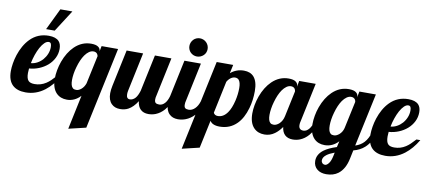

<svg xmlns="http://www.w3.org/2000/svg" viewBox="-96 -1076 3739 1652"><g transform="rotate(10 1773.5 -250.0)"><path d="M314.5 -750H419.4L298.3 -561H223.1ZM29.3 -31.2Q-13.2 -70.8 -13.2 -152.8Q-13.2 -183.6 -7.1 -221.2Q-1 -258.8 11.2 -296.4Q24.9 -338.4 46.1 -376Q67.4 -413.6 95.7 -442.4Q161.1 -508.8 256.8 -508.8Q317.9 -508.8 345.7 -479.5Q367.2 -456.5 367.2 -413.1Q367.2 -370.6 348.6 -333.3Q330.1 -295.9 297.4 -267.1Q264.6 -238.8 223.1 -221.9Q181.6 -205.1 137.2 -202.1Q134.8 -176.8 134.8 -162.1Q134.8 -113.3 153.3 -94.7Q169.4 -78.1 207 -78.1Q261.2 -78.1 306.2 -107.4Q325.2 -119.6 342.8 -136.5Q360.4 -153.3 383.8 -179.2H418Q370.6 -99.1 309.1 -51.8Q233.4 5.9 143.1 5.9Q69.3 5.9 29.3 -31.2ZM246.1 -303.2Q266.6 -326.7 278.3 -355.7Q290 -384.8 290 -415Q290 -435.1 284.4 -445.6Q278.8 -456.1 265.1 -456.1Q247.1 -456.1 228.8 -438.5Q210.4 -420.9 193.4 -390.1Q177.7 -361.3 165 -324.7Q152.3 -288.1 145 -250Q172.9 -252 199.2 -266.1Q225.6 -280.3 246.1 -303.2Z M622.6 -48.8Q571.3 5.9 503.9 5.9Q446.8 5.9 411.6 -29.8Q370.6 -71.8 370.6 -154.8Q370.6 -189.9 377.7 -229Q384.8 -268.1 398.4 -306.2Q429.7 -392.1 483.9 -444.8Q546.4 -504.9 627.9 -504.9Q668.5 -504.9 688.7 -491Q709 -477.1 709 -454.1V-452.1L718.8 -500H862.8L710.9 213.9L559.6 250ZM611.8 -108.9Q635.7 -128.9 647 -162.1L699.7 -409.2Q696.3 -422.9 689.5 -430.7Q678.2 -442.9 658.7 -442.9Q638.7 -442.9 619.9 -429.7Q601.1 -416.5 584.5 -393.1Q555.2 -350.6 536.1 -282.2Q527.3 -252 522.9 -222.4Q518.6 -192.9 518.6 -168.9Q518.6 -119.1 537.1 -101.6Q543.5 -94.7 551.3 -92.8Q559.1 -90.8 568.8 -90.8Q589.8 -90.8 611.8 -108.9Z M893.1 -22.5Q861.8 -53.7 861.8 -113.8Q861.8 -142.1 869.6 -179.2L937.5 -500H1081.5L1009.8 -160.2Q1006.8 -145 1006.8 -131.8Q1006.8 -90.8 1036.6 -90.8Q1064 -90.8 1085.9 -115.7Q1103.5 -136.7 1116.7 -179.2L1184.6 -500H1328.6L1256.8 -160.2Q1252.4 -145.5 1252.4 -127.9Q1252.4 -107.4 1262.2 -99.1Q1272 -90.8 1293.5 -90.8Q1321.3 -90.8 1343.3 -115.7Q1362.8 -137.7 1374.5 -179.2H1416.5Q1389.6 -103 1351.6 -58.6Q1319.3 -22 1278.8 -5.9Q1249 5.9 1215.8 5.9Q1172.9 5.9 1147.5 -18.1Q1122.1 -42 1116.7 -88.9Q1082.5 -34.2 1039.6 -10.7Q1008.8 5.9 968.8 5.9Q920.9 5.9 893.1 -22.5Z M1485.4 -577.1Q1474.6 -587.4 1468.5 -602.1Q1462.4 -616.7 1462.4 -632.8Q1462.4 -648.9 1468.5 -663.6Q1474.6 -678.2 1485.4 -689.5Q1496.1 -700.7 1510.7 -706.8Q1525.4 -712.9 1541.5 -712.9Q1557.6 -712.9 1572.3 -706.8Q1586.9 -700.7 1598.1 -689.5Q1609.4 -678.2 1615.5 -663.6Q1621.6 -648.9 1621.6 -632.8Q1621.6 -616.7 1615.5 -602.1Q1609.4 -587.4 1598.1 -577.1Q1586.9 -566.4 1572.3 -560.3Q1557.6 -554.2 1541.5 -554.2Q1525.4 -554.2 1510.7 -560.3Q1496.1 -566.4 1485.4 -577.1ZM1397.9 -22.5Q1366.7 -53.7 1366.7 -113.8Q1366.7 -142.1 1374.5 -179.2L1442.4 -500H1586.4L1514.6 -160.2Q1510.7 -147.5 1510.7 -127.9Q1510.7 -107.4 1520.3 -99.1Q1529.8 -90.8 1551.3 -90.8Q1565.9 -90.8 1579.8 -97.4Q1593.8 -104 1605.5 -115.7Q1629.4 -139.6 1641.6 -179.2H1683.6Q1656.7 -103.5 1616.2 -58.6Q1582 -22 1539.1 -5.9Q1507.8 5.9 1473.6 5.9Q1425.8 5.9 1397.9 -22.5Z M1717.8 -537.1H1861.8L1845.7 -461.9Q1896.5 -504.9 1962.4 -504.9Q2018.6 -504.9 2049.3 -470.7Q2084.5 -430.7 2084.5 -347.2Q2084.5 -266.6 2064 -195.8Q2038.1 -105.5 1988.8 -55.7Q1928.2 5.9 1838.4 5.9Q1803.7 5.9 1781.2 -4.9Q1764.2 -12.7 1753.4 -29.8L1701.7 213.9L1550.8 250ZM1890.6 -130.4Q1918 -168.9 1934.6 -238.8Q1947.8 -294.9 1947.8 -350.1Q1947.8 -399.4 1929.7 -420.4Q1918 -433.1 1897.5 -433.1Q1879.4 -433.1 1860.8 -420.4Q1842.3 -407.7 1828.6 -383.8L1769.5 -104Q1772.9 -94.2 1782.5 -87.6Q1792 -81.1 1807.6 -81.1Q1856 -81.1 1890.6 -130.4Z M2137.2 -29.8Q2096.2 -71.8 2096.2 -154.8Q2096.2 -189.9 2103.3 -229Q2110.4 -268.1 2124 -306.2Q2155.3 -392.1 2209.5 -444.8Q2272 -504.9 2353.5 -504.9Q2394 -504.9 2414.3 -491Q2434.6 -477.1 2434.6 -454.1V-446.8L2445.3 -500H2589.4L2517.6 -160.2Q2513.2 -145.5 2513.2 -127.9Q2513.2 -85 2554.2 -85Q2581.5 -85 2604 -112.8Q2623 -136.2 2635.3 -179.2H2677.2Q2650.4 -103 2612.3 -58.6Q2580.1 -22 2539.6 -5.9Q2509.8 5.9 2476.6 5.9Q2434.1 5.9 2408.9 -17.3Q2383.8 -40.5 2378.4 -85.9Q2350.1 -45.9 2318.8 -23.4Q2278.8 5.9 2229.5 5.9Q2172.4 5.9 2137.2 -29.8ZM2342.3 -113.3Q2368.7 -138.7 2377.4 -179.2L2425.3 -404.8Q2425.3 -409.7 2423.1 -416.3Q2420.9 -422.9 2417 -428.7Q2405.3 -442.9 2384.3 -442.9Q2364.3 -442.9 2345.5 -429.7Q2326.7 -416.5 2310.1 -393.1Q2280.8 -350.6 2261.7 -282.2Q2252.9 -252 2248.5 -222.4Q2244.1 -192.9 2244.1 -168.9Q2244.1 -119.1 2262.7 -101.6Q2269 -94.7 2276.9 -92.8Q2284.7 -90.8 2294.4 -90.8Q2305.7 -90.8 2318.1 -96.7Q2330.6 -102.5 2342.3 -113.3Z M2733.4 225.6Q2717.8 213.4 2709 195.1Q2700.2 176.8 2700.2 152.8Q2700.2 96.2 2753.4 55.7Q2793.5 25.9 2863.3 3.9L2875.5 -48.8Q2824.2 5.9 2755.4 5.9Q2698.2 5.9 2663.1 -29.8Q2622.1 -71.8 2622.1 -154.8Q2622.1 -189.9 2629.2 -229Q2636.2 -268.1 2649.9 -306.2Q2681.2 -392.1 2735.4 -444.8Q2797.9 -504.9 2879.4 -504.9Q2919.9 -504.9 2940.2 -491Q2960.4 -477.1 2960.4 -454.1V-448.2L2971.2 -500H3115.2L3016.1 -36.1Q3063.5 -51.8 3091.8 -83Q3122.6 -116.7 3142.1 -179.2H3184.1Q3157.2 -90.3 3104 -42Q3064.9 -6.8 3007.3 7.8L2992.2 80.1Q2973.1 175.8 2916 218.8Q2874.5 250 2812 250Q2788.6 250 2768.3 243.9Q2748 237.8 2733.4 225.6ZM2865.7 -110.8Q2891.6 -133.3 2900.4 -168.9L2951.2 -405.8Q2951.2 -410.6 2949 -417Q2946.8 -423.3 2942.9 -428.7Q2931.2 -442.9 2910.2 -442.9Q2890.1 -442.9 2871.3 -429.7Q2852.5 -416.5 2835.9 -393.1Q2806.6 -350.6 2787.6 -282.2Q2778.8 -252 2774.4 -222.4Q2770 -192.9 2770 -168.9Q2770 -119.1 2788.6 -101.6Q2794.9 -94.7 2802.7 -92.8Q2810.5 -90.8 2820.3 -90.8Q2841.8 -90.8 2865.7 -110.8ZM2821.3 149.9Q2837.9 128.4 2847.2 83L2853 54.2Q2807.6 71.3 2785.2 88.9Q2755.4 111.3 2755.4 139.2Q2755.4 152.3 2763.7 161.1Q2772.9 171.9 2789.1 171.9Q2804.7 171.9 2821.3 149.9Z M3171.4 -31.2Q3128.9 -70.8 3128.9 -152.8Q3128.9 -183.6 3135 -221.2Q3141.1 -258.8 3153.3 -296.4Q3167 -338.4 3188.2 -376Q3209.5 -413.6 3237.8 -442.4Q3303.2 -508.8 3398.9 -508.8Q3460 -508.8 3487.8 -479.5Q3509.3 -456.5 3509.3 -413.1Q3509.3 -370.6 3490.7 -333.3Q3472.2 -295.9 3439.5 -267.1Q3406.7 -238.8 3365.2 -221.9Q3323.7 -205.1 3279.3 -202.1Q3276.9 -176.8 3276.9 -162.1Q3276.9 -113.3 3295.4 -94.7Q3311.5 -78.1 3349.1 -78.1Q3403.3 -78.1 3448.2 -107.4Q3467.3 -119.6 3484.9 -136.5Q3502.4 -153.3 3525.9 -179.2H3560.1Q3512.7 -99.1 3451.2 -51.8Q3375.5 5.9 3285.2 5.9Q3211.4 5.9 3171.4 -31.2ZM3388.2 -303.2Q3408.7 -326.7 3420.4 -355.7Q3432.1 -384.8 3432.1 -415Q3432.1 -435.1 3426.5 -445.6Q3420.9 -456.1 3407.2 -456.1Q3389.2 -456.1 3370.8 -438.5Q3352.5 -420.9 3335.4 -390.1Q3319.8 -361.3 3307.1 -324.7Q3294.4 -288.1 3287.1 -250Q3314.9 -252 3341.3 -266.1Q3367.7 -280.3 3388.2 -303.2Z"/></g></svg>

Font: Pattaya
Style: Regular
Weight: 400
Designer: Pablo Impallari / Thai characters Designed by Thanarat Vachiruckul and Suppakit Chalermlarp
Foundry: Pablo Impallari
Version: Version 1.007;September 16, 2023;FontCreator 15.0.0.2934 64-